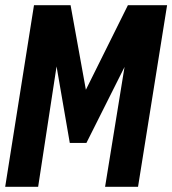

<svg xmlns="http://www.w3.org/2000/svg" viewBox="-23 -720 664 740"><path d="M-3 0 108 -700H249L308 -374L470 -700H621L509 0H382L457 -462L310 -169H246L195 -464L124 0Z"/></svg>

Font: Georama SemiCondensed
Style: Bold Italic
Weight: 700
Width: 4
Italic angle: -9°
Designer: Jean-Baptiste Levee
Foundry: Production Type
Version: Version 1.000